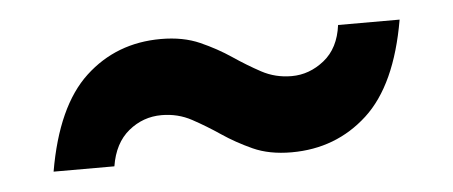

<svg xmlns="http://www.w3.org/2000/svg" viewBox="-28 -448 609 258"><g transform="rotate(-5 276.5 -319.5)"><path d="M357 -236Q327 -236 305 -246Q283 -256 264.5 -268.5Q246 -281 227.5 -291Q209 -301 187 -301Q162 -301 142.5 -285Q123 -269 118 -238H36Q51 -325 93 -364Q135 -403 195 -403Q225 -403 247.5 -393Q270 -383 288.5 -370.5Q307 -358 325.5 -348Q344 -338 366 -338Q390 -338 410 -354Q430 -370 434 -401H517Q502 -314 459.5 -275Q417 -236 357 -236Z"/></g></svg>

Font: Parkinsans Medium
Style: Regular
Weight: 500
Designer: Red Stone, Indian Type Foundry
Foundry: Indian Type Foundry
Version: Version 1.000